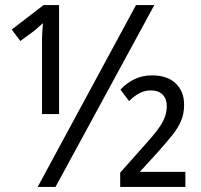

<svg xmlns="http://www.w3.org/2000/svg" viewBox="-20 -734 791 754"><path d="M128 0 514 -714H586L198 0ZM145 -553Q145 -564 145 -575.5Q145 -587 145.5 -598Q146 -609 147 -620.5Q148 -632 149 -643Q140 -636 132 -628.5Q124 -621 117 -615L60 -573L26 -618L151 -714H212V-286H145ZM452 0V-56L548 -164Q580 -199 598.5 -224Q617 -249 626 -271Q635 -293 635 -318Q635 -346 618.5 -362.5Q602 -379 572 -379Q549 -379 528.5 -368.5Q508 -358 487 -337L453 -382Q477 -408 508 -423Q539 -438 577 -438Q637 -438 670 -406.5Q703 -375 703 -323Q703 -287 691 -259Q679 -231 656 -202.5Q633 -174 602 -139L529 -59H708V0Z"/></svg>

Font: Noto Sans Condensed
Style: Regular
Weight: 400
Width: 3
Version: Version 2.013